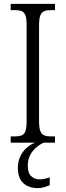

<svg xmlns="http://www.w3.org/2000/svg" viewBox="-20 -734 338 988"><path d="M35 0V-32H57Q78 -32 91.5 -37.5Q105 -43 111 -59.5Q117 -76 117 -110V-603Q117 -638 111 -654.5Q105 -671 91.5 -676.5Q78 -682 57 -682H35V-714H263V-682H242Q220 -682 207 -676.5Q194 -671 187.5 -654.5Q181 -638 181 -603V-110Q181 -77 187.5 -60Q194 -43 207.5 -37.5Q221 -32 242 -32H263V0ZM175 234Q128 234 100 208.5Q72 183 72 129Q72 96 85 69.5Q98 43 119 25Q140 7 162 0H206Q188 7 168.5 23Q149 39 136 62.5Q123 86 123 119Q123 156 140.5 172.5Q158 189 183 189Q196 189 208 186.5Q220 184 236 179V219Q227 223 216.5 226.5Q206 230 195.5 232Q185 234 175 234Z"/></svg>

Font: Noto Serif Khmer Condensed Light
Style: Regular
Weight: 300
Width: 3
Designer: Danh Hong and the Monotype Design Team
Foundry: Monotype Imaging Inc.
Version: Version 2.004